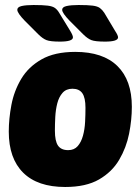

<svg xmlns="http://www.w3.org/2000/svg" viewBox="-20 -738 560 766"><path d="M240 8Q130 8 72.5 -49Q15 -106 15 -213Q15 -264 25.5 -319.5Q36 -375 64.5 -423Q93 -471 145.5 -501Q198 -531 280 -531Q391 -531 448.5 -474.5Q506 -418 506 -312Q506 -260 495 -204.5Q484 -149 455.5 -100.5Q427 -52 375 -22Q323 8 240 8ZM252 -139Q276 -139 290 -155Q304 -171 311 -196.5Q318 -222 319.5 -251.5Q321 -281 321 -308Q321 -348 308.5 -366Q296 -384 269 -384Q244 -384 229.5 -367.5Q215 -351 208.5 -325.5Q202 -300 200.5 -271Q199 -242 199 -217Q199 -175 211.5 -157Q224 -139 252 -139ZM399 -572Q360 -572 344.5 -578Q329 -584 311 -602L258 -655Q228 -686 228 -699Q228 -710 246 -714Q264 -718 294 -718Q331 -718 350 -715.5Q369 -713 378.5 -706Q388 -699 396 -687L439 -615Q451 -597 451 -589Q451 -572 399 -572ZM219 -572Q181 -572 165.5 -578Q150 -584 132 -602L79 -655Q49 -686 49 -699Q49 -710 66.5 -714Q84 -718 114 -718Q151 -718 170.5 -715.5Q190 -713 199.5 -706Q209 -699 216 -687L260 -615Q271 -597 271 -589Q271 -572 219 -572Z"/></svg>

Font: Asap Semi Condensed Semi Condensed Black
Style: Italic
Weight: 900
Width: 4
Italic angle: -6°
Designer: Pablo Cosgaya
Foundry: Omnibus-Type
Version: Version 3.001; ttfautohint (v1.8.4.7-5d5b)